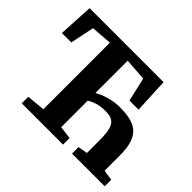

<svg xmlns="http://www.w3.org/2000/svg" viewBox="-155 -991 1238 1238"><g transform="rotate(45 464.0 -371.5)"><path d="M158.5 0V-59.5L284 -71.5V-678.5L141 -667.5L107 -503.5H21L34 -743H708.5L720 -503.5H637L599.5 -666.5L447 -677.5V-382.5Q470 -396 499.2 -407Q528.5 -418 560.2 -424Q592 -430 622.5 -430Q669.5 -430 705.8 -423.2Q742 -416.5 768 -401.2Q794 -386 810.5 -360.5Q827 -335 835.2 -298Q843.5 -261 843.5 -211V-70.5L915 -59.5V0H617V-59.5L682 -70.5V-177Q682 -225.5 677.5 -258.2Q673 -291 661.2 -310.5Q649.5 -330 629 -338.5Q608.5 -347 577 -347Q529.5 -347 497.5 -336Q465.5 -325 447 -313V-71L535 -59.5V0Z"/></g></svg>

Font: Merriweather 28pt ExtraBold
Style: Regular
Weight: 800
Version: Version 2.100